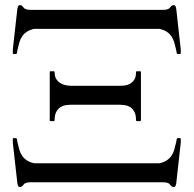

<svg xmlns="http://www.w3.org/2000/svg" viewBox="-20 -728 773 767"><path d="M616.2 -75.7Q634.3 -79.6 645.8 -87.2Q657.2 -94.7 664.6 -105.2Q671.9 -115.7 675.8 -128.7Q679.7 -141.6 683.1 -157.2Q684.1 -161.6 685.1 -167.7Q686 -173.8 687 -174.8Q688 -176.3 690.4 -176.3H699.2Q702.1 -176.3 702.1 -174.3V-158.2L684.1 3.9Q683.1 9.3 681.4 14.2Q679.7 19 672.4 19Q668.9 19 666.5 17.1Q664.1 15.1 661.9 12.7Q659.7 10.3 657.5 7.6Q655.3 4.9 652.3 3.9Q646.5 1.5 641.4 0.7Q636.2 0 629.9 0H103.5Q97.2 0 92 0.7Q86.9 1.5 81.1 3.9Q78.1 4.9 75.9 7.6Q73.7 10.3 71.5 12.7Q69.3 15.1 66.9 17.1Q64.5 19 61 19Q53.7 19 52 14.2Q50.3 9.3 49.3 3.9L31.2 -158.2V-174.3Q31.2 -176.3 34.2 -176.3H43Q45.4 -176.3 46.4 -174.8Q47.4 -173.8 48.3 -167.7Q49.3 -161.6 50.3 -157.2Q53.7 -141.6 57.6 -128.7Q61.5 -115.7 68.8 -105.2Q76.2 -94.7 87.6 -87.2Q99.1 -79.6 117.2 -75.7ZM117.2 -612.8Q99.1 -608.9 87.6 -601.3Q76.2 -593.8 68.8 -583.3Q61.5 -572.8 57.6 -559.6Q53.7 -546.4 50.3 -531.2Q49.3 -526.9 48.3 -520.8Q47.4 -514.6 46.4 -513.7Q45.4 -512.2 43 -512.2H34.2Q31.2 -512.2 31.2 -514.2V-530.3L49.3 -692.4Q50.3 -697.8 52 -702.6Q53.7 -707.5 61 -707.5Q64.5 -707.5 66.9 -705.6Q69.3 -703.6 71.5 -700.9Q73.7 -698.2 75.9 -695.8Q78.1 -693.4 81.1 -692.4Q86.9 -689.9 92 -689.2Q97.2 -688.5 103.5 -688.5H629.9Q636.2 -688.5 641.4 -689.2Q646.5 -689.9 652.3 -692.4Q655.3 -693.4 657.5 -695.8Q659.7 -698.2 661.9 -700.9Q664.1 -703.6 666.5 -705.6Q668.9 -707.5 672.4 -707.5Q679.7 -707.5 681.4 -702.6Q683.1 -697.8 684.1 -692.4L702.1 -530.3V-514.2Q702.1 -512.2 699.2 -512.2H690.4Q688 -512.2 687 -513.7Q686 -514.6 685.1 -520.8Q684.1 -526.9 683.1 -531.2Q679.7 -546.4 675.8 -559.6Q671.9 -572.8 664.6 -583.3Q657.2 -593.8 645.8 -601.3Q634.3 -608.9 616.2 -612.8ZM458 -385.3Q464.8 -385.3 476.1 -386.2Q487.3 -387.2 497.8 -392.6Q508.3 -397.9 515.9 -408.7Q523.4 -419.4 523.4 -439.5Q523.4 -443.4 527.3 -443.4H539.1Q543 -443.4 543 -439.5V-248Q543 -245.6 541.5 -244.9Q540 -244.1 539.1 -244.1H527.3Q524.9 -244.1 524.2 -245.6Q523.4 -247.1 523.4 -248Q523.4 -270.5 515.9 -283Q508.3 -295.4 498 -301.3Q487.8 -307.1 476.8 -308.3Q465.8 -309.6 459 -309.6H262.7Q255.9 -309.6 244.9 -308.3Q233.9 -307.1 223.6 -301.3Q213.4 -295.4 205.8 -283Q198.2 -270.5 198.2 -248Q198.2 -247.1 197.5 -245.6Q196.8 -244.1 194.3 -244.1H182.6Q181.6 -244.1 180.2 -244.9Q178.7 -245.6 178.7 -248V-439.5Q178.7 -443.4 182.6 -443.4H194.3Q198.2 -443.4 198.2 -439.5Q198.2 -421.4 205.8 -410.6Q213.4 -399.9 223.9 -394.3Q234.4 -388.7 245.6 -387Q256.8 -385.3 263.7 -385.3Z"/></svg>

Font: Kurinto Book Core
Style: Regular
Weight: 400
Designer: Kurinto was developed by Clint Goss from a range of fonts that are compatible with the SIL Open Font License Version 1.1
Foundry: Clinton F. Goss
Version: Version 2.196; July 25, 2020